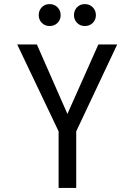

<svg xmlns="http://www.w3.org/2000/svg" viewBox="-20 -917 656 937"><path d="M552 -700 352 -276V0H266V-276L64 -700H160L309 -361L460 -700ZM169 -843Q169 -866 184 -881.5Q199 -897 222 -897Q245 -897 260.5 -881.5Q276 -866 276 -843Q276 -820 260.5 -805Q245 -790 222 -790Q199 -790 184 -805.5Q169 -821 169 -843ZM341 -843Q341 -866 356 -881.5Q371 -897 394 -897Q417 -897 432.5 -881.5Q448 -866 448 -843Q448 -820 432.5 -805Q417 -790 394 -790Q371 -790 356 -805.5Q341 -821 341 -843Z"/></svg>

Font: Overpass Mono
Style: Regular
Weight: 400
Monospace: yes
Designer: Delve Withrington, Dave Bailey
Foundry: Delve Fonts
Version: Version 1.000;DELV;Overpass